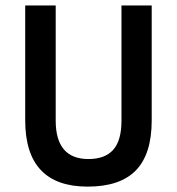

<svg xmlns="http://www.w3.org/2000/svg" viewBox="-20 -675 654 710"><path d="M429.2 -229V-654.8H541V-230Q541 -105 482.4 -44.9Q423.8 15.1 304.2 15.1Q73.2 15.1 73.2 -230V-654.8H186V-229Q186 -86.9 307.1 -86.9Q368.2 -86.9 398.7 -121.1Q429.2 -155.3 429.2 -229Z"/></svg>

Font: IntelOne Mono Medium
Style: Regular
Weight: 500
Designer: Fred Shallcrass
Foundry: Frere-Jones Type LLC
Version: Version 1.200;hotconv 1.1.0;makeotfexe 2.6.0;FJTRelease1.2